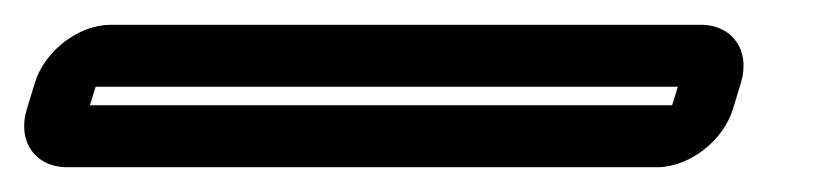

<svg xmlns="http://www.w3.org/2000/svg" viewBox="-37 21 662 155"><path d="M505.6 106H35.6L40.2 91H510.2ZM528.5 41H52.5C26.5 41 -1 62 -8.9 88L-15.3 109C-23.3 135 -8.7 156 17.3 156H493.3C519.3 156 546.7 135 554.7 109L561.1 88C569 62 554.5 41 528.5 41Z"/></svg>

Font: DIN Rundschrift
Style: EngKontKu
Weight: 400
Width: 3
Version: Version 1.027